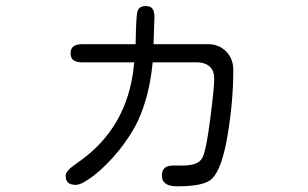

<svg xmlns="http://www.w3.org/2000/svg" viewBox="-20 -579 1040 649"><path d="M683.6 -429.7H499L502 -521.5Q502 -550.8 485.4 -556.6Q479.5 -558.6 472.7 -558.6Q453.1 -558.6 446.3 -544.9Q441.4 -537.1 439.5 -476.6L438.5 -429.7H258.8Q235.4 -429.7 225.6 -419.9Q218.8 -413.1 218.8 -398.4Q218.8 -384.8 225.6 -377.9Q235.4 -368.2 258.8 -368.2H433.6L432.6 -357.4Q411.1 -144.5 241.2 -28.3Q202.1 -2 202.1 13.7Q202.1 25.4 204.6 30.3Q207 35.2 210 38.1Q217.8 45.9 236.8 45.9Q255.9 45.9 296.9 14.6Q339.8 -18.6 381.8 -70.3Q423.8 -122.1 448.2 -174.8Q484.4 -255.9 495.1 -359.4L496.1 -368.2H643.6Q674.8 -368.2 690.4 -352.5Q704.1 -338.9 704.1 -313.5Q704.1 -281.2 690.4 -175.3Q676.8 -69.3 664.1 -45.9Q651.4 -19.5 597.7 -19.5H567.4Q544.9 -19.5 536.1 -10.7Q527.3 -2 527.3 14.2Q527.3 30.3 536.1 38.1Q547.9 50.8 579.1 50.8Q623 50.8 652.3 44.9Q684.6 38.1 697.3 24.4Q730.5 -8.8 749.5 -123Q768.6 -237.3 768.6 -341.8Q768.6 -380.9 744.1 -405.3Q719.7 -429.7 683.6 -429.7Z"/></svg>

Font: FakePearl
Style: ExtraLight
Weight: 300
Version: Version 1.2